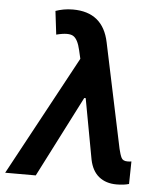

<svg xmlns="http://www.w3.org/2000/svg" viewBox="-71 -784 724 840"><g transform="rotate(5 291.0 -364.0)"><path d="M266.3 -525.2 257.8 -561.8Q246.8 -610.8 225.5 -622.9Q215.6 -628.6 198.5 -628.6Q188.9 -628.6 177.4 -626.8Q165.8 -625 152 -621.4L139.6 -724.4Q154.8 -729.8 174 -733.5Q193.2 -737.2 215.6 -737.2Q347.7 -737.2 374.6 -607.2L471.6 -147.7Q474.4 -135.7 477.5 -126.1Q480.5 -116.5 484 -109.4Q490.4 -95.9 510.7 -95.9Q515.3 -95.9 519.5 -96.2Q523.8 -96.6 528.1 -97.3L526.3 1.8Q503.9 8.5 471.9 8.5Q425.1 8.5 394.5 -16Q364 -40.5 353.7 -89.8L304.7 -355.8H298.3L116.5 0H-17.8Z"/></g></svg>

Font: Inter P Semi Bold
Style: Italic
Weight: 600
Italic angle: 9.39999°
Designer: Rasmus Andersson
Foundry: rsms
Version: Version 3.018;git-588b23468